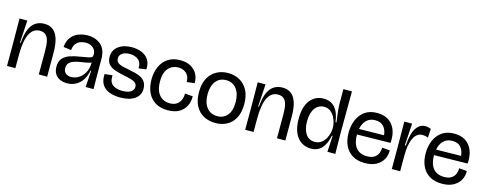

<svg xmlns="http://www.w3.org/2000/svg" viewBox="-29 -1343 5084 2019"><g transform="rotate(15 2513.5 -333.5)"><path d="M47 0V-245L45 -516H130L115 -272H124Q131 -370 157 -426.5Q183 -483 223 -506.5Q263 -530 313 -530Q367 -530 401 -506Q435 -482 453 -442.5Q471 -403 477.5 -357Q484 -311 484 -266V0H393V-257Q393 -286 390.5 -319Q388 -352 378.5 -381Q369 -410 347.5 -428.5Q326 -447 287 -447Q138 -447 138 -144V0Z M702 13Q661 13 627 -1.5Q593 -16 572 -47Q551 -78 551 -128Q551 -188 581 -220.5Q611 -253 660.5 -269Q710 -285 769 -294Q826 -303 853 -309Q880 -315 888.5 -323.5Q897 -332 897 -350Q897 -398 864.5 -424.5Q832 -451 784 -451Q754 -451 725.5 -440Q697 -429 677.5 -403.5Q658 -378 655 -335L570 -347Q576 -416 609 -456Q642 -496 689 -513Q736 -530 785 -530Q873 -530 930 -480Q987 -430 987 -326V-228Q987 -171 987.5 -114Q988 -57 989 0H903Q906 -46 909 -89Q912 -132 915 -180H907Q899 -125 872 -81.5Q845 -38 801.5 -12.5Q758 13 702 13ZM727 -62Q769 -62 807 -85Q845 -108 870 -150.5Q895 -193 897 -254L898 -265Q875 -255 842.5 -249.5Q810 -244 775.5 -238.5Q741 -233 711 -222.5Q681 -212 662.5 -192.5Q644 -173 644 -138Q644 -104 665.5 -83Q687 -62 727 -62Z M1281 13Q1215 13 1163.5 -6Q1112 -25 1084 -68Q1056 -111 1060 -183L1144 -192Q1140 -118 1179.5 -89Q1219 -60 1284 -60Q1342 -60 1375 -80Q1408 -100 1408 -135Q1408 -163 1390 -178.5Q1372 -194 1340.5 -203Q1309 -212 1268 -220Q1214 -231 1167.5 -245.5Q1121 -260 1092.5 -289.5Q1064 -319 1064 -373Q1064 -444 1119.5 -487Q1175 -530 1267 -530Q1324 -530 1372 -511Q1420 -492 1448 -451Q1476 -410 1472 -344L1390 -333Q1393 -396 1356.5 -426Q1320 -456 1262 -456Q1211 -456 1181.5 -435Q1152 -414 1152 -380Q1152 -350 1170.5 -334Q1189 -318 1221 -309.5Q1253 -301 1293 -294Q1328 -287 1364 -278.5Q1400 -270 1430 -254Q1460 -238 1478 -210Q1496 -182 1496 -137Q1496 -67 1438.5 -27Q1381 13 1281 13Z M1797 13Q1717 13 1662 -21Q1607 -55 1579 -116Q1551 -177 1551 -256Q1551 -334 1578.5 -396Q1606 -458 1660 -494Q1714 -530 1793 -530Q1864 -530 1910.5 -502.5Q1957 -475 1979.5 -431Q2002 -387 2000 -336L1916 -325Q1916 -387 1881 -419Q1846 -451 1793 -451Q1757 -451 1722.5 -433.5Q1688 -416 1665.5 -374Q1643 -332 1643 -260Q1643 -190 1664.5 -146.5Q1686 -103 1721.5 -83Q1757 -63 1800 -63Q1846 -63 1875 -82.5Q1904 -102 1917.5 -134.5Q1931 -167 1930 -204L2016 -197Q2018 -105 1961.5 -46Q1905 13 1797 13Z M2317 13Q2246 13 2189.5 -17Q2133 -47 2100.5 -107Q2068 -167 2068 -258Q2068 -349 2100.5 -409Q2133 -469 2189 -499.5Q2245 -530 2314 -530Q2384 -530 2440 -499Q2496 -468 2528.5 -407.5Q2561 -347 2561 -256Q2561 -165 2528.5 -105Q2496 -45 2441 -16Q2386 13 2317 13ZM2317 -62Q2388 -62 2428 -111.5Q2468 -161 2468 -252Q2468 -344 2426.5 -398Q2385 -452 2313 -452Q2242 -452 2201.5 -400Q2161 -348 2161 -259Q2161 -168 2202.5 -115Q2244 -62 2317 -62Z M2640 0V-245L2638 -516H2723L2708 -272H2717Q2724 -370 2750 -426.5Q2776 -483 2816 -506.5Q2856 -530 2906 -530Q2960 -530 2994 -506Q3028 -482 3046 -442.5Q3064 -403 3070.5 -357Q3077 -311 3077 -266V0H2986V-257Q2986 -286 2983.5 -319Q2981 -352 2971.5 -381Q2962 -410 2940.5 -428.5Q2919 -447 2880 -447Q2731 -447 2731 -144V0Z M3357 13Q3302 13 3255.5 -15Q3209 -43 3181 -103.5Q3153 -164 3153 -259Q3153 -392 3209 -461Q3265 -530 3354 -530Q3510 -530 3537 -322H3547Q3537 -393 3532 -442.5Q3527 -492 3527 -530V-680H3620L3618 -227L3621 0H3535L3545 -176H3537Q3517 -79 3472.5 -33Q3428 13 3357 13ZM3377 -66Q3417 -66 3445 -85Q3473 -104 3491 -134Q3509 -164 3517 -195.5Q3525 -227 3525 -252V-260Q3525 -281 3518 -312.5Q3511 -344 3494 -375Q3477 -406 3449 -427Q3421 -448 3380 -448Q3319 -448 3282 -397Q3245 -346 3245 -256Q3245 -169 3279.5 -117.5Q3314 -66 3377 -66Z M3945 13Q3864 13 3809 -20Q3754 -53 3726 -113Q3698 -173 3698 -252Q3698 -328 3724.5 -391.5Q3751 -455 3804 -492.5Q3857 -530 3937 -530Q4047 -530 4104.5 -457.5Q4162 -385 4152 -262L3788 -256Q3788 -161 3829 -111.5Q3870 -62 3948 -62Q4001 -62 4030 -83Q4059 -104 4070 -134Q4081 -164 4079 -191L4165 -184Q4166 -128 4140.5 -83.5Q4115 -39 4065.5 -13Q4016 13 3945 13ZM3937 -451Q3877 -451 3841 -414.5Q3805 -378 3794 -318L4065 -322Q4060 -381 4028.5 -416Q3997 -451 3937 -451Z M4236 0V-245L4234 -516H4319L4304 -276H4314Q4323 -412 4362.5 -469.5Q4402 -527 4461 -527Q4492 -527 4523 -514L4517 -417Q4500 -424 4484.5 -427Q4469 -430 4456 -430Q4395 -430 4361 -362.5Q4327 -295 4327 -172V0Z M4784 13Q4703 13 4648 -20Q4593 -53 4565 -113Q4537 -173 4537 -252Q4537 -328 4563.5 -391.5Q4590 -455 4643 -492.5Q4696 -530 4776 -530Q4886 -530 4943.5 -457.5Q5001 -385 4991 -262L4627 -256Q4627 -161 4668 -111.5Q4709 -62 4787 -62Q4840 -62 4869 -83Q4898 -104 4909 -134Q4920 -164 4918 -191L5004 -184Q5005 -128 4979.5 -83.5Q4954 -39 4904.5 -13Q4855 13 4784 13ZM4776 -451Q4716 -451 4680 -414.5Q4644 -378 4633 -318L4904 -322Q4899 -381 4867.5 -416Q4836 -451 4776 -451Z"/></g></svg>

Font: Bricolage Grotesque 48pt
Style: Regular
Weight: 400
Designer: Mathieu Triay
Foundry: Atelier Triay
Version: Version 1.000; ttfautohint (v1.8.4.7-5d5b);gftools[0.9.32]